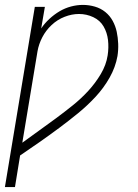

<svg xmlns="http://www.w3.org/2000/svg" viewBox="-43 -548 563 783"><path d="M-23 215 99 -520H140L125 -432Q139 -453 158.5 -471Q178 -489 200 -502Q222 -515 246.5 -521.5Q271 -528 295 -528Q320 -528 344 -521Q368 -514 386.5 -499Q405 -484 416.5 -463Q428 -442 433 -418.5Q438 -395 439 -369.5Q440 -344 436 -319Q428 -274 404 -231.5Q380 -189 346.5 -153Q313 -117 275 -86Q237 -55 198 -26Q159 3 119 31Q79 59 39 86L18 215ZM48 34Q82 9 117 -16Q152 -41 186.5 -66.5Q221 -92 254.5 -119Q288 -146 317 -177.5Q346 -209 368 -246Q390 -283 396 -322Q401 -354 397.5 -384.5Q394 -415 379.5 -440Q365 -465 337.5 -478Q310 -491 279 -491Q250 -491 220.5 -479.5Q191 -468 167.5 -446Q144 -424 129.5 -396Q115 -368 110 -339Z"/></svg>

Font: Iosevka SS18 Extralight
Style: Italic
Weight: 200
Italic angle: -9°
Monospace: yes
Designer: Belleve Invis
Foundry: Belleve Invis
Version: Version 25.1.1; ttfautohint (v1.8.4)